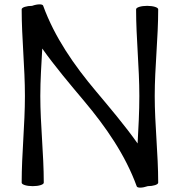

<svg xmlns="http://www.w3.org/2000/svg" viewBox="-20 -843 790 886"><path d="M710 0C710 -133 694 -267 694 -400C694 -533 710 -667 710 -800C710 -809 687 -816 659 -816C631 -816 608 -809 608 -800C608 -667 623 -533 623 -400C623 -327 619 -254 615 -181C557 -263 485 -348 422 -423C322 -542 232 -671 179 -817C176 -825 153 -825 128 -816C103 -816 80 -809 80 -800C80 -667 95 -533 95 -400C95 -267 80 -133 80 0C80 9 103 16 131 16C159 16 182 9 182 0C182 -133 166 -267 166 -400C166 -473 171 -546 175 -619C233 -537 305 -452 368 -377C468 -258 558 -129 611 17C614 25 636 25 662 16C687 16 710 9 710 0Z"/></svg>

Font: Nupuram Medium
Style: Regular
Weight: 500
Designer: Santhosh Thottingal (santhosh.thottingal@gmail.com)
Foundry: SMC
Version: Version 1.000